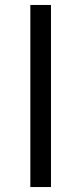

<svg xmlns="http://www.w3.org/2000/svg" viewBox="-20 -752 327 772"><path d="M102 0H185V-732H102Z"/></svg>

Font: Source Han Sans JP Normal
Style: Regular
Weight: 350
Designer: Ryoko NISHIZUKA 西塚涼子 (kana, bopomofo & ideographs); Paul D. Hunt (Latin, Greek & Cyrillic); Sandoll Communications 산돌커뮤니
Foundry: Adobe
Version: Version 2.002;hotconv 1.0.116;makeotfexe 2.5.65601